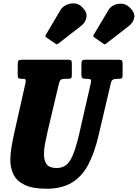

<svg xmlns="http://www.w3.org/2000/svg" viewBox="-20 -1106 821 1144"><path d="M331 -607.5 264 -324.5Q255 -286 248.5 -251Q242 -216 242 -188Q242 -147.5 258.8 -126.2Q275.5 -105 318 -105Q370.5 -105 398.2 -150.8Q426 -196.5 450 -300L521.5 -612.5Q524.5 -626 520.8 -631.2Q517 -636.5 500.5 -636.5H491Q475 -636.5 470 -641.8Q465 -647 465 -662.5V-719.5Q465 -736 468.2 -743Q471.5 -750 488 -750H686.5Q702 -750 706.2 -745.5Q710.5 -741 710.5 -725V-661Q710.5 -645 706.5 -640.8Q702.5 -636.5 688.5 -636.5H681Q662 -636.5 653 -631.5Q644 -626.5 640 -609L567.5 -300Q543 -194 504.8 -123.2Q466.5 -52.5 406.8 -17Q347 18.5 259 18.5Q175 18.5 127.8 -4Q80.5 -26.5 61 -65.5Q41.5 -104.5 41.5 -153.5Q41.5 -186.5 48.2 -227.5Q55 -268.5 63.5 -307.5L132 -612Q134.5 -625 132.5 -630.8Q130.5 -636.5 115 -636.5H109Q95 -636.5 90.2 -640.2Q85.5 -644 85.5 -660.5V-722.5Q85.5 -739 90 -744.5Q94.5 -750 110.5 -750H387.5Q401 -750 404.5 -745.5Q408 -741 408 -727V-658.5Q408 -645 404 -640.8Q400 -636.5 386 -636.5H367.5Q349.5 -636.5 342.2 -630.5Q335 -624.5 331 -607.5ZM309 -847 256.5 -882.5Q250 -888 250.2 -892Q250.5 -896 255 -902L341.5 -1048Q352 -1065.5 374.5 -1076.2Q397 -1087 422.5 -1085.8Q448 -1084.5 467.5 -1065.5Q500.5 -1034 495.2 -1003.5Q490 -973 464 -952.5L329 -847.5Q322 -842.5 318.8 -842Q315.5 -841.5 309 -847ZM595.5 -846 543 -882.5Q536.5 -887.5 535.8 -891.2Q535 -895 540 -901.5L627.5 -1048Q638 -1065.5 659.5 -1075.5Q681 -1085.5 705.5 -1083.8Q730 -1082 750.5 -1063.5Q785 -1031.5 780 -1002.2Q775 -973 749.5 -952.5L611.5 -845.5Q606 -841 603.5 -841.5Q601 -842 595.5 -846Z"/></svg>

Font: Besley* Condensed Heavy
Style: Italic
Weight: 800
Width: 3
Italic angle: -13°
Designer: Owen Earl
Foundry: indestructible type*
Version: Version 3.000; ttfautohint (v1.8.3)